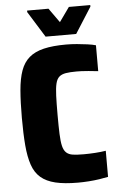

<svg xmlns="http://www.w3.org/2000/svg" viewBox="-60 -926 604 975"><g transform="rotate(-5 242.5 -438.5)"><path d="M298 8Q229 8 183 -3Q137 -14 108.5 -38.5Q80 -63 66 -104Q52 -145 47 -204Q42 -263 42 -344Q42 -425 47 -484.5Q52 -544 66.5 -584.5Q81 -625 109.5 -649.5Q138 -674 184 -685Q230 -696 298 -696Q325 -696 353 -693.5Q381 -691 406.5 -687.5Q432 -684 449 -679V-547Q421 -550 400.5 -552Q380 -554 364.5 -554.5Q349 -555 339 -555Q306 -555 284.5 -551.5Q263 -548 250.5 -537Q238 -526 232.5 -503Q227 -480 225.5 -441.5Q224 -403 224 -344Q224 -285 225.5 -246.5Q227 -208 232.5 -185Q238 -162 250.5 -150.5Q263 -139 284 -136Q305 -133 339 -133Q367 -133 397.5 -135Q428 -137 452 -141V-8Q434 -4 407.5 0Q381 4 352.5 6Q324 8 298 8ZM198 -745 116 -877V-885H225L277 -812L329 -885H438V-877L354 -745Z"/></g></svg>

Font: Saira SemiCondensed ExtraBold
Style: Regular
Weight: 800
Width: 4
Designer: Hector Gatti with collaboration of the Omnibus-Type team
Foundry: Omnibus-Type
Version: Version 1.101